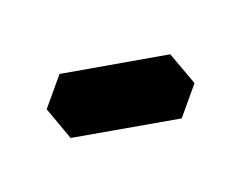

<svg xmlns="http://www.w3.org/2000/svg" viewBox="-61 -1051 643 511"><g transform="rotate(20 260.0 -795.0)"><path d="M173 -745 433 -895V-795L173 -645ZM433 -895 173 -745 87 -795 346 -945ZM173 -745V-645L87 -695V-795Z"/></g></svg>

Font: Nabla Normal
Style: Regular
Weight: 400
Designer: Arthur Reinders Folmer
Version: Version 1.000